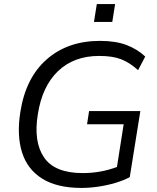

<svg xmlns="http://www.w3.org/2000/svg" viewBox="-20 -915 771 944"><path d="M381 9Q260 9 187 -37Q114 -83 88 -167Q62 -251 80 -364Q106 -532 209.5 -623Q313 -714 472 -714Q549 -714 602.5 -693.5Q656 -673 694 -637L659 -570Q618 -607 576 -623.5Q534 -640 468 -640Q343 -640 265 -565Q187 -490 166 -353Q144 -218 196.5 -141Q249 -64 387 -64Q475 -64 555 -94L588 -304H408L418 -369H670L618 -44Q588 -28 548 -16Q508 -4 464.5 2.5Q421 9 381 9ZM442 -807 456 -895H546L532 -807Z"/></svg>

Font: Mulish
Style: Italic
Weight: 400
Italic angle: -9°
Designer: Vernon Adams
Foundry: Vernon Adams
Version: Version 3.603; ttfautohint (v1.8.3)